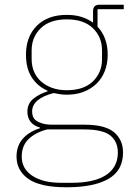

<svg xmlns="http://www.w3.org/2000/svg" viewBox="-20 -581 567 813"><path d="M501 65Q501 141 439 176.5Q377 212 262 212Q150 212 100 176.5Q50 141 50 82Q50 37 76 7Q102 -23 149 -38V-41Q121 -49 108.5 -66.5Q96 -84 96 -108Q96 -143 122 -163.5Q148 -184 181 -194V-197Q138 -216 114 -254Q90 -292 90 -349Q90 -426 136 -472Q182 -518 263 -518Q297 -518 324.5 -509.5Q352 -501 374 -485V-534Q374 -561 401 -561H504V-542H393V-468Q436 -423 436 -349Q436 -311 423.5 -279.5Q411 -248 388 -226Q365 -204 333.5 -192Q302 -180 263 -180Q248 -180 235 -182Q222 -184 207 -187Q116 -163 116 -109Q116 -98 119.5 -88Q123 -78 133 -70.5Q143 -63 160 -58Q177 -53 203 -53H338Q425 -53 463 -21Q501 11 501 65ZM479 65Q479 19 447.5 -7Q416 -33 335 -33H180Q132 -21 102 7Q72 35 72 83Q72 133 116.5 163Q161 193 238 193H287Q329 193 364.5 185.5Q400 178 425.5 162.5Q451 147 465 122.5Q479 98 479 65ZM263 -199Q335 -199 373.5 -236.5Q412 -274 412 -330V-368Q412 -424 373.5 -461.5Q335 -499 263 -499Q191 -499 152.5 -461.5Q114 -424 114 -368V-330Q114 -302 124 -278Q134 -254 153.5 -236.5Q173 -219 200.5 -209Q228 -199 263 -199Z"/></svg>

Font: IBM Plex Sans Thai Thin
Style: Regular
Weight: 100
Designer: Mike Abbink, Paul van der Laan, Pieter van Rosmalen, Ben Mitchell, Mark Frömberg
Foundry: Bold Monday
Version: Version 1.1